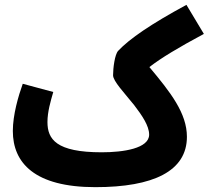

<svg xmlns="http://www.w3.org/2000/svg" viewBox="-20 -752 862 793"><path d="M374 21C613 21 752 -45 752 -187C752 -284 685 -370 597 -475C646 -513 716 -555 822 -612L750 -732C604 -653 515 -592 468 -542C454 -527 447 -471 447 -441C447 -417 493 -369 534 -318C566 -276 596 -233 596 -196C596 -139 490 -123 400 -123C212 -123 176 -177 176 -248C176 -290 189 -334 200 -372L74 -406C56 -356 33 -278 33 -211C33 -80 122 21 374 21Z"/></svg>

Font: Noto Sans Arabic UI XCn XBd
Style: Regular
Weight: 800
Width: 2
Designer: Monotype Design Team, Nadine Chahine and Nizar Qandah
Foundry: Monotype Imaging Inc.
Version: Version 2.010